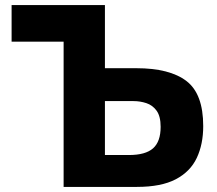

<svg xmlns="http://www.w3.org/2000/svg" viewBox="-20 -733 850 753"><path d="M517 0H229.5V-569.5H25.5V-713H391.5V-465.5H515Q645.5 -465.5 711.2 -415.2Q777 -365 777 -238.5Q777 -167.5 751.8 -113.8Q726.5 -60 669.5 -30Q612.5 0 517 0ZM391.5 -125H485.5Q550.5 -125 580.2 -151.2Q610 -177.5 610 -235.5Q610 -277 594.2 -298.8Q578.5 -320.5 554 -328.5Q529.5 -336.5 504 -336.5H391.5Z"/></svg>

Font: Commissioner
Style: Bold
Weight: 700
Designer: Kostas Bartsokas
Foundry: Kostas Bartsokas
Version: Version 1.000; ttfautohint (v1.8.3)